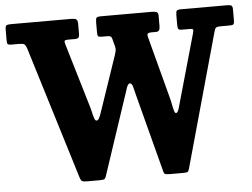

<svg xmlns="http://www.w3.org/2000/svg" viewBox="-53 -817 1174 894"><g transform="rotate(-5 534.0 -370.0)"><path d="M408 -298 497.5 -561Q502.5 -576 504.2 -584.8Q506 -593.5 502.5 -606.5L493.5 -640.5Q491 -649.5 486.5 -652.2Q482 -655 470 -655H444Q430.5 -655 427.8 -659.5Q425 -664 425 -678V-722Q425 -740 428.8 -745Q432.5 -750 450.5 -750H689Q701 -750 709.2 -746.8Q717.5 -743.5 717.5 -730.5V-682.5Q717.5 -666 713 -660.5Q708.5 -655 698 -655H678Q664.5 -655 660.2 -650.8Q656 -646.5 660 -632.5L736.5 -343Q740.5 -328.5 743.5 -311.8Q746.5 -295 750.2 -282.8Q754 -270.5 759 -270.5Q762.5 -270.5 766.5 -276Q770.5 -281.5 774.5 -296.5L869 -630.5Q873.5 -645.5 872.2 -650.2Q871 -655 856 -655H818.5Q807.5 -655 803.8 -659.5Q800 -664 800 -679.5V-723Q800 -740.5 804 -745.2Q808 -750 825 -750H1037.5Q1052.5 -750 1058.8 -746.8Q1065 -743.5 1065 -728V-676.5Q1065 -662 1060.5 -658.5Q1056 -655 1041.5 -655H1002.5Q983 -655 978.2 -650Q973.5 -645 970 -631L796 -6.5Q792.5 5.5 787.5 7.8Q782.5 10 766.5 10H703Q685.5 10 681 5.8Q676.5 1.5 674 -12L581.5 -366Q576 -387.5 571.2 -407.2Q566.5 -427 556 -427Q546 -427 537.5 -396L409.5 -12Q406 1 401.5 5.5Q397 10 377.5 10H319Q300 10 294.5 6Q289 2 285 -11.5L94.5 -631.5Q89 -646.5 83.2 -650.8Q77.5 -655 56.5 -655H24.5Q10.5 -655 6.5 -658.5Q2.5 -662 2.5 -676V-725.5Q2.5 -742.5 7.8 -746.2Q13 -750 29 -750H310Q327 -750 334 -745.5Q341 -741 341 -723V-679Q341 -664 336.2 -659.5Q331.5 -655 321 -655H287Q275 -655 272 -651Q269 -647 273.5 -633.5L360 -343Q365 -327.5 368.8 -310.2Q372.5 -293 376.8 -280.5Q381 -268 387 -268Q393.5 -268 398.2 -276Q403 -284 408 -298Z"/></g></svg>

Font: Besley* Narrow
Style: Bold
Weight: 700
Width: 4
Designer: Owen Earl
Foundry: indestructible type*
Version: Version 3.000; ttfautohint (v1.8.3)